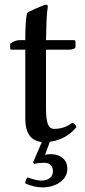

<svg xmlns="http://www.w3.org/2000/svg" viewBox="-20 -603 365 827"><path d="M127.9 103 122.1 97.2 160.2 8.8Q88.9 1 88.9 -91.8V-389.2H28.8Q23.9 -389.2 23.9 -395V-415Q45.9 -430.2 64.9 -430.2H88.9Q88.9 -512.7 96.2 -545.9Q98.1 -550.8 135.5 -566.9Q172.9 -583 178.2 -583Q186 -583 186 -574.2Q180.2 -539.6 179.2 -467.8L178.2 -430.2H296.9Q305.2 -430.2 305.2 -423.8V-401.9Q305.2 -396 297.4 -392.6Q289.6 -389.2 280.8 -389.2H178.2V-136.2Q178.2 -89.8 186 -68.8Q193.8 -47.9 212.9 -47.9Q257.8 -47.9 291 -74.2Q306.2 -69.8 309.1 -55.2Q265.6 -2.4 194.8 7.8L173.8 64Q185.5 61 199.2 61Q230 61 250 77.6Q270 94.2 270 124Q270 159.2 238.8 181.6Q207.5 204.1 162.1 204.1Q127 204.1 88.9 187Q88.9 171.4 99.1 161.1Q136.7 174.8 157.2 174.8Q180.2 174.8 194.1 164.3Q208 153.8 208 134.8Q208 117.7 198.5 107.9Q189 98.1 169.9 98.1Q147 98.1 127.9 103Z"/></svg>

Font: Common Serif News
Style: Regular
Weight: 450
Designer: Philipp H. Poll, Khaled Hosny
Foundry: Stefan Peev, Context Ltd.
Version: Version 1.026